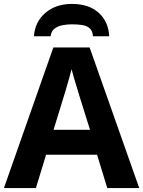

<svg xmlns="http://www.w3.org/2000/svg" viewBox="-20 -959 730 979"><path d="M527 0 475 -170H215L163 0H0L252 -717H437L690 0ZM439 -297 387 -463Q382 -480 374 -506Q366 -532 358 -559Q350 -586 345 -606Q340 -586 331.5 -556.5Q323 -527 315.5 -500.5Q308 -474 304 -463L253 -297ZM347 -939Q433 -939 483 -894Q533 -849 537 -774H454Q452 -802 437 -815Q422 -828 398.5 -831.5Q375 -835 346 -835Q323 -835 299 -830.5Q275 -826 258 -813Q241 -800 238 -774H153Q158 -847 211 -893Q264 -939 347 -939Z"/></svg>

Font: Noto Sans IKEA
Style: Bold
Weight: 600
Designer: Monotype Design Team
Foundry: Monotype Imaging Inc.
Version: Version 2.001